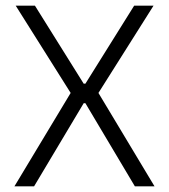

<svg xmlns="http://www.w3.org/2000/svg" viewBox="-20 -659 598 679"><path d="M31 0 234.5 -338V-323L35.5 -639H103.5L276 -363H282L454.5 -639H523L323.5 -323V-338L526.5 0H457L282 -294H276L100.5 0Z"/></svg>

Font: Anek Gurmukhi Medium Light
Style: Regular
Weight: 300
Version: Version 1.003